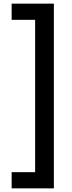

<svg xmlns="http://www.w3.org/2000/svg" viewBox="-20 -819 393 1055"><path d="M44 127V216H276V-799H44V-710H173V127Z"/></svg>

Font: Noto Sans Sinhala SemiBold
Style: Regular
Weight: 600
Designer: Jelle Bosma - Monotype Design Team
Foundry: Monotype Imaging Inc.
Version: Version 2.006